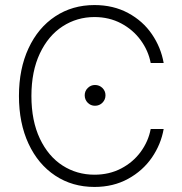

<svg xmlns="http://www.w3.org/2000/svg" viewBox="-20 -737 727 767"><path d="M357.4 -668.9Q287.6 -668.9 230.2 -631.8Q172.9 -594.7 139.2 -523.4Q105.5 -452.1 105.5 -353.5Q105.5 -254.4 139.2 -183.3Q172.9 -112.3 230 -75.7Q287.1 -39.1 357.4 -39.1Q416.5 -39.1 464.1 -64Q511.7 -88.9 542.2 -130.6Q572.8 -172.4 582 -221.7H633.8Q623 -160.2 586.7 -107.4Q550.3 -54.7 491.5 -22.5Q432.6 9.8 357.4 9.8Q269 9.8 200.7 -35.4Q132.3 -80.6 94 -162.8Q55.7 -245.1 55.7 -353.5Q55.7 -461.9 94 -544.2Q132.3 -626.5 200.7 -671.6Q269 -716.8 357.4 -716.8Q432.6 -716.8 491.7 -685.1Q550.8 -653.3 586.9 -600.3Q623 -547.4 633.8 -485.4H582Q572.8 -534.2 542.2 -576.2Q511.7 -618.2 463.9 -643.6Q416 -668.9 357.4 -668.9ZM318.4 -356.4Q318.4 -373.5 330.6 -385.5Q342.8 -397.5 359.4 -397.5Q377 -397.5 389.2 -385.5Q401.4 -373.5 401.4 -356.4Q401.4 -338.9 389.2 -326.7Q377 -314.5 359.4 -314.5Q342.3 -314.5 330.3 -326.7Q318.4 -338.9 318.4 -356.4Z"/></svg>

Font: Pretendard Std ExtraLight
Style: Regular
Weight: 200
Designer: Base glyphs from Inter by Rasmus Andersson; Hangeul glyphs from Noto Sans CJK(Source Han Sans) by Jang Soo-young and Kan
Foundry: Kil Hyung-jin
Version: Version 1.309